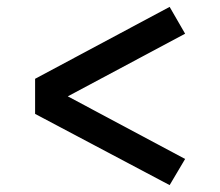

<svg xmlns="http://www.w3.org/2000/svg" viewBox="-20 -629 640 558"><path d="M518 -167 473 -91 82 -298V-400L473 -609L518 -531L177 -349Z"/></svg>

Font: Epunda Sans SemiBold
Style: Regular
Weight: 600
Designer: Simon Atzbach
Foundry: typofactur
Version: Version 2.204; ttfautohint (v1.8.4.7-5d5b)